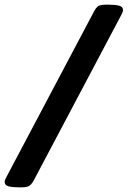

<svg xmlns="http://www.w3.org/2000/svg" viewBox="-20 -722 546 821"><path d="M60 79Q32 79 16 74.5Q0 70 0 56Q0 51 2.5 45Q5 39 9 32L382 -673Q391 -690 400.5 -696Q410 -702 433 -702H446Q474 -702 490 -697.5Q506 -693 506 -679Q506 -675 503.5 -668.5Q501 -662 497 -655L124 50Q115 66 105.5 72.5Q96 79 73 79Z"/></svg>

Font: Asap Expanded
Style: Bold
Weight: 700
Width: 7
Designer: Pablo Cosgaya
Foundry: Omnibus-Type
Version: Version 3.001; ttfautohint (v1.8.4.7-5d5b)